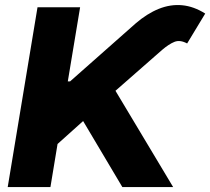

<svg xmlns="http://www.w3.org/2000/svg" viewBox="-20 -757 851 777"><path d="M11.2 0 131.8 -727.5H304.2L254.4 -427.7H263.7L528.8 -662.1Q575.2 -702.1 622.6 -721.2Q669.9 -740.2 717 -735.8Q764.2 -731.4 810.5 -702.1L737.3 -581.1Q708.5 -596.7 686 -587.6Q663.6 -578.6 636.2 -555.2L447.3 -389.6L680.7 0H475.1L316.4 -267.1L212.9 -174.3L184.1 0Z"/></svg>

Font: Inter ExtraBold
Style: Italic
Weight: 800
Italic angle: -9.3988°
Designer: Rasmus Andersson
Foundry: rsms
Version: Version 4.001;git-66647c0bb